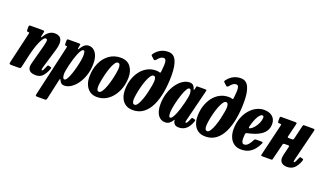

<svg xmlns="http://www.w3.org/2000/svg" viewBox="-102 -1417 3883 2294"><g transform="rotate(20 1839.5 -270.0)"><path d="M77 -520H220Q241.5 -520 245 -516Q248.5 -512 245 -494L237 -459Q232 -432 236.2 -432Q240.5 -432 252.5 -452Q278 -494.5 309 -514.2Q340 -534 376.5 -534Q412.5 -534 437.8 -517.2Q463 -500.5 468.5 -458.8Q474 -417 451 -341L381.5 -110.5Q379 -103.5 376.8 -90.8Q374.5 -78 374.5 -75Q374.5 -64.5 380.5 -64.5Q389 -64.5 398.2 -81.5Q407.5 -98.5 419.5 -129Q424 -141 427 -144Q430 -147 439.5 -144.5L466.5 -138Q475.5 -135.5 475.2 -129.8Q475 -124 470 -109Q448 -53.5 416.2 -19.2Q384.5 15 332 15Q279 15 254.5 -5Q230 -25 230 -61.5Q230 -72 232.5 -85Q235 -98 238 -108.5L294.5 -320Q310 -376 314 -407.8Q318 -439.5 295.5 -439.5Q279.5 -439.5 262.2 -415.8Q245 -392 228.2 -352.2Q211.5 -312.5 197 -263.8Q182.5 -215 171.5 -165.5L140.5 -28Q137 -12 132 -6Q127 0 108 0H22.5Q-3 0 -7.8 -4.8Q-12.5 -9.5 -8 -29.5L83 -421Q86 -434 82.8 -437Q79.5 -440 71 -440H68Q56 -440 53.2 -445.2Q50.5 -450.5 50.5 -465V-495Q50.5 -512 55.2 -516Q60 -520 77 -520Z M558 -519.5H686.5Q700.5 -519.5 703.5 -516.8Q706.5 -514 704 -500L699 -472.5Q695 -453.5 698.8 -450Q702.5 -446.5 713 -464.5Q732 -496 755.2 -515Q778.5 -534 810.5 -534Q863 -534 897.5 -485.8Q932 -437.5 932 -351.5Q932 -273.5 911 -207Q890 -140.5 855 -90.5Q820 -40.5 777.8 -12.8Q735.5 15 692.5 15Q666 15 652.2 1.8Q638.5 -11.5 631 -28.5Q624.5 -43.5 620.8 -43.5Q617 -43.5 612.5 -23L557.5 226Q554 240 549.5 245.2Q545 250.5 529 250.5H439Q418.5 250.5 415.8 244.2Q413 238 416.5 223L563 -415.5Q566 -429 565.5 -434.2Q565 -439.5 553 -439.5H549.5Q539 -439.5 537 -444Q535 -448.5 535 -462.5V-499Q535 -513 539.8 -516.2Q544.5 -519.5 558 -519.5ZM643.5 -116.5Q643.5 -94 649.2 -74.5Q655 -55 671 -55Q685.5 -55 701.5 -82.2Q717.5 -109.5 732.5 -152.5Q747.5 -195.5 759.8 -243.5Q772 -291.5 779.2 -334Q786.5 -376.5 786.5 -401.5Q786.5 -429 782.2 -445Q778 -461 765 -461Q752 -461 738.2 -440.5Q724.5 -420 710.8 -386.2Q697 -352.5 685 -312.8Q673 -273 663.5 -234Q654 -195 648.8 -163.8Q643.5 -132.5 643.5 -116.5Z M939.5 -187.5Q939.5 -284.5 974 -362Q1008.5 -439.5 1071.2 -484.8Q1134 -530 1217 -530Q1299 -530 1341 -476.5Q1383 -423 1383 -342Q1383 -269 1362 -205.2Q1341 -141.5 1303.8 -93Q1266.5 -44.5 1216 -17.2Q1165.5 10 1106.5 10Q1050.5 10 1013.5 -17Q976.5 -44 958 -88.8Q939.5 -133.5 939.5 -187.5ZM1078 -112.5Q1078 -88.5 1084.2 -73Q1090.5 -57.5 1108 -57.5Q1127.5 -57.5 1146.2 -86Q1165 -114.5 1181 -158.8Q1197 -203 1209 -252Q1221 -301 1227.8 -343Q1234.5 -385 1234.5 -407.5Q1234.5 -431 1228 -446.8Q1221.5 -462.5 1203.5 -462.5Q1184 -462.5 1165.5 -433.8Q1147 -405 1131.2 -360.5Q1115.5 -316 1103.5 -267Q1091.5 -218 1084.8 -176.2Q1078 -134.5 1078 -112.5Z M1392.5 -185Q1392.5 -255.5 1412 -317.8Q1431.5 -380 1467.5 -427.8Q1503.5 -475.5 1553.8 -502.8Q1604 -530 1665 -530Q1680 -530 1689.5 -528.5Q1699 -527 1705.5 -524.5Q1718 -520 1721 -524.5Q1724 -529 1726.5 -548.5Q1731 -589.5 1732.8 -624.8Q1734.5 -660 1727.2 -681.2Q1720 -702.5 1698 -702.5Q1677 -702.5 1659.2 -689.5Q1641.5 -676.5 1622 -652.5Q1604.5 -631.5 1589.5 -645.5L1557 -675.5Q1548 -683.5 1551 -691.5Q1554 -699.5 1562.5 -709.5Q1627.5 -790 1726 -790Q1796.5 -790 1827 -723.8Q1857.5 -657.5 1857.5 -537.5Q1857.5 -423 1840 -323.8Q1822.5 -224.5 1786.8 -149.5Q1751 -74.5 1695 -32.2Q1639 10 1562 10Q1502.5 10 1465 -17Q1427.5 -44 1410 -88.2Q1392.5 -132.5 1392.5 -185ZM1530 -112.5Q1530 -57.5 1561.5 -57.5Q1581 -57.5 1599.5 -86.5Q1618 -115.5 1634 -160.5Q1650 -205.5 1661.8 -254.8Q1673.5 -304 1680.2 -345.5Q1687 -387 1687 -407.5Q1687 -433 1679.5 -447.8Q1672 -462.5 1657.5 -462.5Q1638 -462.5 1619.2 -434.5Q1600.5 -406.5 1584.2 -363Q1568 -319.5 1555.8 -270.8Q1543.5 -222 1536.8 -179.5Q1530 -137 1530 -112.5Z M2303.5 -115Q2282 -53 2244.5 -17.8Q2207 17.5 2148.5 17.5Q2115.5 17.5 2098 2.5Q2080.5 -12.5 2077 -31.5Q2075.5 -36 2075.5 -38.8Q2075.5 -41.5 2075.5 -45Q2074 -52.5 2071.2 -51.2Q2068.5 -50 2062.5 -40.5Q2050 -18.5 2027.8 -1.8Q2005.5 15 1974.5 15Q1916.5 15 1883 -33.2Q1849.5 -81.5 1849.5 -167.5Q1849.5 -245.5 1870.8 -312Q1892 -378.5 1927 -428.5Q1962 -478.5 2004.5 -506.2Q2047 -534 2090 -534Q2124 -534 2139.8 -515.5Q2155.5 -497 2159.5 -479.5Q2162 -467.5 2166.2 -466.5Q2170.5 -465.5 2174.5 -483L2179 -505.5Q2180.5 -513.5 2184 -516.8Q2187.5 -520 2198 -520H2289.5Q2306 -520 2308.2 -516Q2310.5 -512 2307.5 -499L2207.5 -97.5Q2206 -93 2204.8 -85.8Q2203.5 -78.5 2203.5 -75Q2203.5 -64.5 2210 -64.5Q2218.5 -64.5 2228.5 -80.2Q2238.5 -96 2253.5 -133.5Q2257 -142.5 2259.2 -144.8Q2261.5 -147 2274.5 -144L2297 -138.5Q2304.5 -136.5 2306 -132Q2307.5 -127.5 2303.5 -115ZM2138.5 -402.5Q2138.5 -425 2132.5 -444.5Q2126.5 -464 2111 -464Q2096 -464 2080 -436.5Q2064 -409 2048.5 -365.8Q2033 -322.5 2020.5 -274.5Q2008 -226.5 2000.5 -184.2Q1993 -142 1993 -117.5Q1993 -92 1997 -75.2Q2001 -58.5 2015 -58.5Q2027.5 -58.5 2041.5 -79.2Q2055.5 -100 2069.5 -133.8Q2083.5 -167.5 2095.8 -207.5Q2108 -247.5 2117.8 -286.2Q2127.5 -325 2133 -356Q2138.5 -387 2138.5 -402.5Z M2315 -185Q2315 -255.5 2334.5 -317.8Q2354 -380 2390 -427.8Q2426 -475.5 2476.2 -502.8Q2526.5 -530 2587.5 -530Q2602.5 -530 2612 -528.5Q2621.5 -527 2628 -524.5Q2640.5 -520 2643.5 -524.5Q2646.5 -529 2649 -548.5Q2653.5 -589.5 2655.2 -624.8Q2657 -660 2649.8 -681.2Q2642.5 -702.5 2620.5 -702.5Q2599.5 -702.5 2581.8 -689.5Q2564 -676.5 2544.5 -652.5Q2527 -631.5 2512 -645.5L2479.5 -675.5Q2470.5 -683.5 2473.5 -691.5Q2476.5 -699.5 2485 -709.5Q2550 -790 2648.5 -790Q2719 -790 2749.5 -723.8Q2780 -657.5 2780 -537.5Q2780 -423 2762.5 -323.8Q2745 -224.5 2709.2 -149.5Q2673.5 -74.5 2617.5 -32.2Q2561.5 10 2484.5 10Q2425 10 2387.5 -17Q2350 -44 2332.5 -88.2Q2315 -132.5 2315 -185ZM2452.5 -112.5Q2452.5 -57.5 2484 -57.5Q2503.5 -57.5 2522 -86.5Q2540.5 -115.5 2556.5 -160.5Q2572.5 -205.5 2584.2 -254.8Q2596 -304 2602.8 -345.5Q2609.5 -387 2609.5 -407.5Q2609.5 -433 2602 -447.8Q2594.5 -462.5 2580 -462.5Q2560.5 -462.5 2541.8 -434.5Q2523 -406.5 2506.8 -363Q2490.5 -319.5 2478.2 -270.8Q2466 -222 2459.2 -179.5Q2452.5 -137 2452.5 -112.5Z M2772.5 -187.5Q2772.5 -261.5 2794.2 -324Q2816 -386.5 2853.8 -432.8Q2891.5 -479 2939.2 -504.5Q2987 -530 3039 -530Q3107.5 -530 3146.5 -496Q3185.5 -462 3185.5 -402.5Q3185.5 -353.5 3164.5 -318.8Q3143.5 -284 3108.2 -260.5Q3073 -237 3029.2 -222.2Q2985.5 -207.5 2940 -198Q2928 -195 2924.5 -189.8Q2921 -184.5 2920 -169Q2908.5 -59 2952 -59Q2981 -59 3004 -85Q3027 -111 3046 -150Q3049.5 -158 3055 -160.5Q3060.5 -163 3073.5 -163H3131Q3149 -163 3152.8 -159Q3156.5 -155 3150 -140.5Q3131.5 -100.5 3103.8 -66Q3076 -31.5 3035.8 -10.8Q2995.5 10 2939 10Q2883 10 2846 -17Q2809 -44 2790.8 -88.8Q2772.5 -133.5 2772.5 -187.5ZM2953.5 -264.5Q2980.5 -277 3004.5 -306Q3028.5 -335 3043.8 -370.2Q3059 -405.5 3059.5 -435.5Q3060 -461.5 3040.5 -461.5Q3017 -461.5 2989 -414.8Q2961 -368 2941 -289.5Q2937 -274 2938.8 -266.2Q2940.5 -258.5 2953.5 -264.5Z M3681.5 -492.5 3587 -111Q3585.5 -105 3582.8 -91.8Q3580 -78.5 3580 -75Q3580 -64.5 3585 -64.5Q3594 -64.5 3603.5 -82.2Q3613 -100 3625.5 -131.5Q3629 -141.5 3632.5 -144.2Q3636 -147 3644.5 -144.5L3669.5 -138.5Q3678.5 -136 3678.5 -128.8Q3678.5 -121.5 3674.5 -110.5Q3649.5 -45 3614.5 -13.8Q3579.5 17.5 3525.5 17.5Q3483 17.5 3458 -3Q3433 -23.5 3433 -63.5Q3433 -74 3435.8 -89.5Q3438.5 -105 3441.5 -116L3465 -213.5Q3468 -225.5 3464.2 -228Q3460.5 -230.5 3445.5 -230.5H3413.5Q3399 -230.5 3393.5 -228.2Q3388 -226 3385 -214.5L3336 -16Q3333.5 -5.5 3329.8 -3Q3326 -0.5 3312.5 -0.5H3209.5Q3190 -0.5 3189.8 -6.2Q3189.5 -12 3193 -26.5L3286 -417Q3289.5 -431.5 3287.2 -435.8Q3285 -440 3271.5 -440H3264.5Q3250 -440 3246.2 -443.8Q3242.5 -447.5 3242.5 -462V-501.5Q3242.5 -514 3247 -517Q3251.5 -520 3263.5 -520H3430.5Q3452.5 -520 3455.5 -515.8Q3458.5 -511.5 3454 -492.5L3415.5 -336Q3411.5 -320.5 3414.8 -316.8Q3418 -313 3438 -313H3466.5Q3480.5 -313 3485 -316.8Q3489.5 -320.5 3492.5 -331.5L3532.5 -501.5Q3534.5 -512 3537.8 -516Q3541 -520 3553 -520H3658Q3680 -520 3683 -515.5Q3686 -511 3681.5 -492.5Z"/></g></svg>

Font: Besley* Condensed
Style: Bold Italic
Weight: 700
Width: 3
Italic angle: -13°
Designer: Owen Earl
Foundry: indestructible type*
Version: Version 3.000; ttfautohint (v1.8.3)